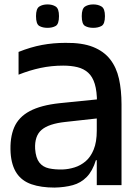

<svg xmlns="http://www.w3.org/2000/svg" viewBox="-20 -838 625 869"><path d="M418 0V-307Q418 -313 418 -322.5Q418 -332 418.5 -342Q419 -352 419 -361Q419 -370 419 -374Q419 -425 409 -458Q399 -491 379 -509Q359 -527 330.5 -534Q302 -541 266 -541Q213 -541 163.5 -530.5Q114 -520 64 -500V-603Q119 -625 170 -634.5Q221 -644 276 -644Q352 -645 401 -625.5Q450 -606 478.5 -569.5Q507 -533 518.5 -481.5Q530 -430 530 -365V0ZM227 11Q166 11 122.5 -4Q79 -19 55.5 -54Q32 -89 28 -146Q24 -214 44 -261Q64 -308 114.5 -335Q165 -362 250 -371L438 -390V-304L275 -286Q201 -278 168.5 -250.5Q136 -223 139 -164Q142 -123 158 -102.5Q174 -82 201.5 -76Q229 -70 264 -71Q291 -72 318 -80.5Q345 -89 367.5 -108Q390 -127 404 -161Q418 -195 418 -247L436 -113H414Q399 -64 372.5 -37Q346 -10 309.5 0Q273 10 227 11ZM402 -712Q380 -712 365 -720.5Q350 -729 350 -765Q350 -799 365 -808.5Q380 -818 402 -818Q424 -818 439.5 -808.5Q455 -799 455 -765Q455 -729 439.5 -720.5Q424 -712 402 -712ZM195 -712Q173 -712 158 -720.5Q143 -729 143 -765Q143 -799 158 -808.5Q173 -818 195 -818Q217 -818 232 -808.5Q247 -799 247 -765Q247 -729 232 -720.5Q217 -712 195 -712Z"/></svg>

Font: Matangi
Style: Bold
Weight: 700
Designer: Prashant Pant
Foundry: The Graphic Ant
Version: Version 3.002